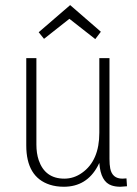

<svg xmlns="http://www.w3.org/2000/svg" viewBox="-20 -712 528 739"><path d="M443.4 6.8Q450.2 6.8 468.8 4.9L466.8 -25.4Q460 -24.4 451.2 -24.4Q412.1 -24.4 404.3 -63.5Q401.4 -78.1 401.4 -100.6V-488.3H362.3V-201.2Q362.3 -93.8 295.9 -46.9Q264.6 -24.4 227.5 -24.4Q153.3 -24.4 128.9 -95.7Q120.1 -122.1 120.1 -155.3V-488.3H81.1V-152.3Q81.1 -30.3 171.9 -1Q196.3 6.8 225.6 6.8Q313.5 6.8 356.4 -73.2Q359.4 -79.1 362.3 -85Q367.2 -11.7 410.2 2Q424.8 6.8 443.4 6.8ZM250 -692.4 128.9 -587.9 149.4 -562.5 247.1 -639.6 346.7 -561.5 368.2 -589.8Z"/></svg>

Font: Yaldevi Colombo ExtraLight
Style: Regular
Weight: 275
Designer: Sol Matas, Denzil Rajitha, Kosala Senevirathne and Pathum Egodawatta
Foundry: Mooniak
Version: Version 1.020 ; ttfautohint (v1.6)